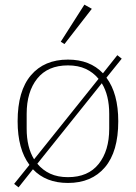

<svg xmlns="http://www.w3.org/2000/svg" viewBox="-20 -777 586 828"><path d="M41 16 107 -66Q56 -134 56 -254Q56 -385 113.5 -452.5Q171 -520 273 -520Q368 -520 424 -461L486 -539L505 -524L439 -442Q490 -374 490 -254Q490 -123 432.5 -55.5Q375 12 273 12Q178 12 122 -47L60 31ZM405 -437Q382 -465 349.5 -480Q317 -495 273 -495Q186 -495 140.5 -438Q95 -381 95 -286V-222Q95 -142 127 -90ZM273 -13Q360 -13 405.5 -70Q451 -127 451 -222V-286Q451 -366 419 -418L141 -71Q164 -43 196.5 -28Q229 -13 273 -13ZM242 -597 344 -757 376 -739 258 -587Z"/></svg>

Font: IBM Plex Serif ExtLt
Style: Regular
Weight: 200
Designer: Mike Abbink, Paul van der Laan, Pieter van Rosmalen
Foundry: Bold Monday
Version: Version 3.001